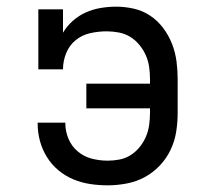

<svg xmlns="http://www.w3.org/2000/svg" viewBox="-20 -548 640 576"><path d="M303 8Q276 8 250 4Q224 0 200 -10Q176 -20 155.5 -37Q135 -54 121 -76.5Q107 -99 100 -124.5Q93 -150 93 -177V-180H176V-178Q176 -154 185.5 -131.5Q195 -109 213.5 -93.5Q232 -78 255.5 -72Q279 -66 303 -66Q321 -66 339 -69.5Q357 -73 372.5 -83Q388 -93 399.5 -107.5Q411 -122 418 -138.5Q425 -155 427.5 -173.5Q430 -192 430 -210V-223H239V-297H430V-310Q430 -328 427.5 -346.5Q425 -365 417.5 -382Q410 -399 398 -413.5Q386 -428 370.5 -437.5Q355 -447 336.5 -450.5Q318 -454 300 -454Q275 -454 250.5 -448.5Q226 -443 207 -427.5Q188 -412 178.5 -388.5Q169 -365 169 -340H95V-520H169V-450Q181 -470 198.5 -485.5Q216 -501 237 -510.5Q258 -520 281.5 -524Q305 -528 328 -528Q355 -528 381.5 -522Q408 -516 430.5 -501Q453 -486 469.5 -464Q486 -442 496 -416.5Q506 -391 509.5 -364Q513 -337 513 -310V-210Q513 -181 508.5 -152.5Q504 -124 491.5 -98Q479 -72 459 -51Q439 -30 414 -16.5Q389 -3 360 2.5Q331 8 303 8Z"/></svg>

Font: Iosevka HT Extended
Style: Regular
Weight: 400
Width: 7
Monospace: yes
Designer: Belleve Invis
Foundry: Belleve Invis
Version: Version 32.3.0; ttfautohint (v1.8.4)